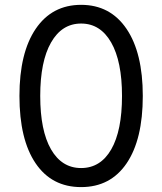

<svg xmlns="http://www.w3.org/2000/svg" viewBox="-20 -757 665 787"><path d="M312.5 9.9Q192.1 9.9 125.9 -87.7Q59.7 -185.4 59.7 -363.6Q59.7 -540.5 126.4 -638.8Q193.2 -737.2 312.5 -737.2Q431.8 -737.2 498.6 -638.8Q565.3 -540.5 565.3 -363.6Q565.3 -185.4 499.1 -87.7Q432.9 9.9 312.5 9.9ZM312.5 -68.2Q392 -68.2 436.1 -144.9Q480.1 -221.6 480.1 -363.6Q480.1 -505.3 435.7 -582.9Q391.3 -660.5 312.5 -660.5Q233.7 -660.5 189.3 -582.9Q144.9 -505.3 144.9 -363.6Q144.9 -221.6 189.1 -144.9Q233.3 -68.2 312.5 -68.2Z"/></svg>

Font: Inter Alia
Style: Regular
Weight: 400
Designer: Rasmus Andersson (Latin, Greek, Cyrillic etc.) and Evan from Shavian.info (Shavian, old style figures)
Foundry: Shavian.info
Version: Version 0.001;git-37ab20767